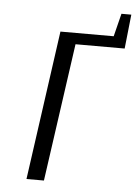

<svg xmlns="http://www.w3.org/2000/svg" viewBox="-53 -791 592 833"><g transform="rotate(5 242.5 -375.0)"><path d="M442 -750H485L469 -601H255L170 0H94L185 -650H417Z"/></g></svg>

Font: ArsenalItalic
Style: Italic
Weight: 400
Italic angle: -9°
Designer: Andrij Shevchenko
Foundry: Stairsfor.com
Version: Version 1.000